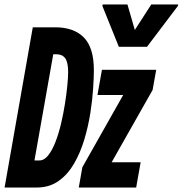

<svg xmlns="http://www.w3.org/2000/svg" viewBox="-56 -838 816 858"><path d="M-35.5 0 90.5 -716H191Q273.5 -716 318.5 -670.8Q363.5 -625.5 363.5 -524Q363.5 -493 360.2 -442.8Q357 -392.5 347.8 -333.2Q338.5 -274 321 -215.2Q303.5 -156.5 275.5 -107.8Q247.5 -59 206.2 -29.5Q165 0 108 0ZM98 -121H119.5Q141.5 -121 159.5 -143.8Q177.5 -166.5 192 -204Q206.5 -241.5 217 -286.2Q227.5 -331 234.5 -375.5Q241.5 -420 245 -457.2Q248.5 -494.5 248.5 -516Q248.5 -559.5 235.5 -577.5Q222.5 -595.5 196 -595.5H182ZM296 0 312 -90.5 494.5 -413.5H379.5L399.5 -526H642L626 -436L443 -113H572.5L552.5 0ZM475 -629 401.5 -811.5 403 -818H513.5L554 -678.5H530L620 -818H740.5L739 -811.5L601 -629Z"/></svg>

Font: Google Sans Code
Style: Italic
Weight: 400
Italic angle: -10°
Monospace: yes
Designer: Google Sans Code Authors
Foundry: Google LLC
Version: Version 6.000